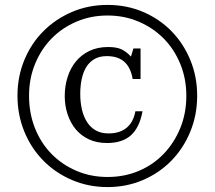

<svg xmlns="http://www.w3.org/2000/svg" viewBox="-20 -747 873 780"><path d="M417 13Q494 13 560.5 -15.5Q627 -44 676 -94Q725 -144 753 -212Q781 -280 781 -358Q781 -436 753 -503.5Q725 -571 676.5 -620.5Q628 -670 561.5 -698.5Q495 -727 417 -727Q339 -727 272.5 -698.5Q206 -670 156.5 -620.5Q107 -571 79 -503.5Q51 -436 51 -358Q51 -280 79 -212Q107 -144 156.5 -94Q206 -44 273 -15.5Q340 13 417 13ZM417 -28Q349 -28 290.5 -53Q232 -78 189 -122Q146 -166 122 -226.5Q98 -287 98 -358Q98 -428 122.5 -487.5Q147 -547 189.5 -590.5Q232 -634 290.5 -659Q349 -684 417 -684Q485 -684 543.5 -659Q602 -634 645 -590.5Q688 -547 712.5 -487Q737 -427 737 -358Q737 -287 712.5 -227Q688 -167 645.5 -122.5Q603 -78 544.5 -53Q486 -28 417 -28ZM414 -519Q459 -519 485 -496Q511 -473 519 -426H551V-550H522L512 -517Q502 -528 492 -535.5Q482 -543 471.5 -547.5Q461 -552 448 -554Q435 -556 419 -556Q376 -556 343 -540Q310 -524 288 -497Q266 -470 254.5 -433.5Q243 -397 243 -357Q243 -318 254.5 -283Q266 -248 287.5 -222Q309 -196 341 -181Q373 -166 415 -166Q477 -166 512 -197.5Q547 -229 559 -295H530Q522 -251 494.5 -228Q467 -205 421 -205Q391 -205 369.5 -217Q348 -229 334 -250.5Q320 -272 313 -301.5Q306 -331 306 -366Q306 -398 312 -426Q318 -454 330.5 -474.5Q343 -495 363.5 -507Q384 -519 414 -519Z"/></svg>

Font: GradeGX
Style: Regular
Weight: 100
Width: 1
Designer: Adam Twardoch
Foundry: Adam Twardoch
Version: Version 2.002; DEVELOPMENT